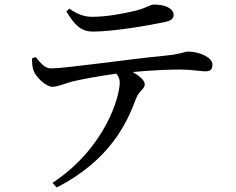

<svg xmlns="http://www.w3.org/2000/svg" viewBox="-20 -768 1040 845"><path d="M701 -670C733 -676 744 -686 744 -702C744 -731 707 -748 658 -748C639 -748 626 -732 569 -719C521 -708 450 -694 386 -694C353 -694 324 -703 285 -730L272 -718C306 -661 335 -629 389 -629C476 -629 623 -654 701 -670ZM230 57C465 -64 539 -227 579 -335C593 -370 617 -376 617 -397C617 -415 593 -434 564 -451C648 -459 728 -462 772 -462C823 -462 865 -454 883 -454C907 -454 915 -463 915 -484C915 -516 855 -541 808 -541C794 -541 777 -530 707 -523C538 -507 272 -467 204 -467C177 -467 158 -491 137 -517L121 -511C121 -489 122 -471 128 -457C138 -427 185 -385 211 -386C236 -387 265 -400 297 -409C328 -417 414 -433 492 -444C503 -430 507 -418 507 -405C507 -344 445 -118 211 37Z"/></svg>

Font: Noto Serif TC Medium
Style: Regular
Weight: 500
Designer: Ryoko NISHIZUKA 西塚涼子 (kana & ideographs); Frank Grießhammer (Latin, Greek & Cyrillic); Wenlong ZHANG 张文龙 (bopomofo); San
Foundry: Adobe
Version: Version 2.001;hotconv 1.1.0;makeotfexe 2.6.0